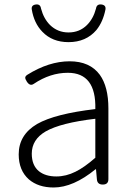

<svg xmlns="http://www.w3.org/2000/svg" viewBox="-20 -819 587 852"><path d="M218 13Q150 13 108 -23Q63 -63 63 -134Q63 -221 145 -269Q224 -314 403 -335Q407 -496 281 -496Q203 -496 130 -447Q113 -435 99 -457Q92 -468 92 -474Q92 -481 101 -487Q197 -547 289 -547Q379 -547 423 -487Q461 -434 461 -338V-169V-24Q461 0 436 0Q412 0 410 -23L406 -68H404Q305 13 218 13ZM230 -36Q273 -36 315 -57Q354 -76 403 -119V-205V-292Q250 -274 183 -236Q121 -200 121 -137Q121 -85 153 -59Q182 -36 230 -36ZM284 -632Q212 -632 168 -678Q131 -716 121 -777Q118 -796 138.5 -799Q159 -802 162 -781Q174 -736 202 -708Q236 -675 284 -675Q333 -675 366 -708Q394 -736 406 -781Q409 -802 431 -799Q451 -796 448 -777Q437 -722 408 -686Q362 -632 284 -632Z"/></svg>

Font: GenSenRounded TW L
Style: Regular
Weight: 300
Version: Version 1.501;PS 1;hotconv 16.6.51;makeotf.lib2.5.65220